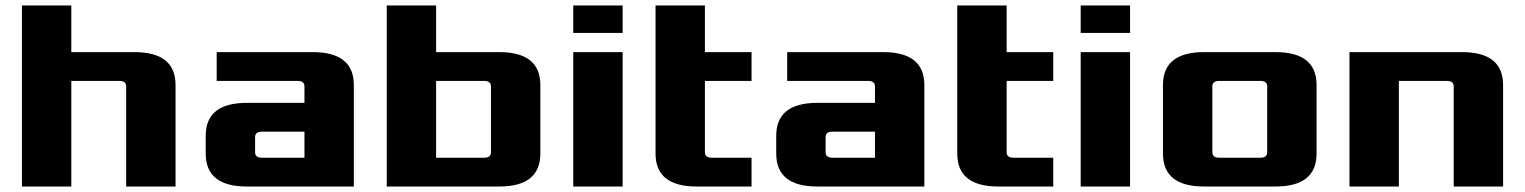

<svg xmlns="http://www.w3.org/2000/svg" viewBox="-20 -680 5560 700"><path d="M60 0V-660H240V-490H470Q620 -490 620 -370V0H440V-365Q440 -385 415 -385H240V0Z M730 -120V-185Q730 -305 880 -305H1090V-365Q1090 -385 1065 -385H770V-490H1120Q1270 -490 1270 -370V0H880Q730 0 730 -120ZM910 -125Q910 -105 935 -105H1090V-200H935Q910 -200 910 -180Z M1390 0V-660H1570V-490H1800Q1950 -490 1950 -370V-120Q1950 0 1800 0ZM1570 -105H1745Q1770 -105 1770 -125V-365Q1770 -385 1745 -385H1570Z M2070 0V-490H2250V0ZM2070 -560V-660H2250V-560Z M2370 -120V-660H2550V-490H2720V-385H2550V-125Q2550 -105 2575 -105H2720V0H2520Q2370 0 2370 -120Z M2810 -120V-185Q2810 -305 2960 -305H3170V-365Q3170 -385 3145 -385H2850V-490H3200Q3350 -490 3350 -370V0H2960Q2810 0 2810 -120ZM2990 -125Q2990 -105 3015 -105H3170V-200H3015Q2990 -200 2990 -180Z M3470 -120V-660H3650V-490H3820V-385H3650V-125Q3650 -105 3675 -105H3820V0H3620Q3470 0 3470 -120Z M3920 0V-490H4100V0ZM3920 -560V-660H4100V-560Z M4220 -120V-370Q4220 -490 4370 -490H4630Q4780 -490 4780 -370V-120Q4780 0 4630 0H4370Q4220 0 4220 -120ZM4400 -125Q4400 -105 4425 -105H4575Q4600 -105 4600 -125V-365Q4600 -385 4575 -385H4425Q4400 -385 4400 -365Z M4900 0V-490H5310Q5460 -490 5460 -370V0H5280V-365Q5280 -385 5255 -385H5080V0Z"/></svg>

Font: Xolonium
Style: Bold
Weight: 700
Designer: Severin Meyer
Version: Version 4.2